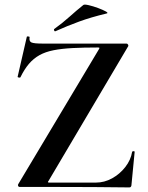

<svg xmlns="http://www.w3.org/2000/svg" viewBox="-20 -815 645 837"><path d="M60 -13 411 -600Q414 -605 413.5 -606.5Q413 -608 406 -608Q344 -608 296.5 -605.5Q249 -603 213.5 -596Q178 -589 152 -574.5Q126 -560 106 -536.5Q86 -513 69 -478Q68 -476 62 -477Q56 -478 57 -481L97 -655Q98 -657 104 -656Q110 -655 109 -653Q106 -635 117 -630Q128 -625 166 -625Q226 -625 313 -625Q400 -625 531 -625Q536 -625 538.5 -620Q541 -615 538 -612L192 -27Q188 -22 189 -20.5Q190 -19 196 -19Q261 -19 314 -19Q367 -19 398 -19Q435 -19 468.5 -37.5Q502 -56 526 -86.5Q550 -117 556 -153Q557 -156 562 -156Q567 -156 567 -153L553 -8Q553 -5 551 -1.5Q549 2 544 2Q470 1 387.5 0.5Q305 0 222.5 0Q140 0 65 0Q61 0 59 -4.5Q57 -9 60 -13ZM222 -679Q218 -677 216 -682.5Q214 -688 217 -689Q253 -715 283 -742Q313 -769 343 -793Q347 -797 366.5 -792.5Q386 -788 407.5 -780Q429 -772 441.5 -765Q454 -758 444 -756Q377 -740 325 -721Q273 -702 222 -679Z"/></svg>

Font: Cormorant Infant Light
Style: Regular
Weight: 300
Designer: Christian Thalmann (Catharsis Fonts)
Foundry: Catharsis Fonts
Version: Version 4.001